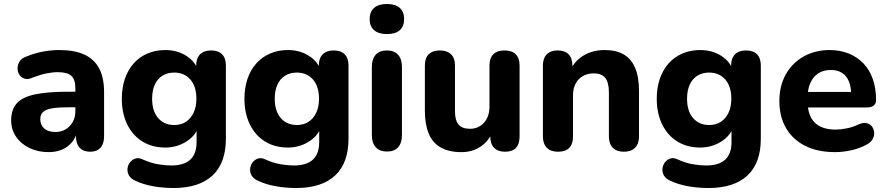

<svg xmlns="http://www.w3.org/2000/svg" viewBox="-20 -752 4444 963"><path d="M224 11Q170 11 127 -10Q84 -31 60 -67Q36 -103 36 -148Q36 -202 64 -233.5Q92 -265 155 -278.5Q218 -292 322 -292H375V-214H323Q272 -214 240.5 -208.5Q209 -203 195.5 -190Q182 -177 182 -154Q182 -126 201.5 -108Q221 -90 258 -90Q287 -90 309.5 -103.5Q332 -117 345 -140.5Q358 -164 358 -194V-309Q358 -353 338 -371.5Q318 -390 270 -390Q243 -390 211.5 -383.5Q180 -377 142 -362Q120 -352 103 -357.5Q86 -363 77 -377.5Q68 -392 68 -409.5Q68 -427 78 -443.5Q88 -460 111 -468Q158 -487 199.5 -494Q241 -501 276 -501Q353 -501 402.5 -478.5Q452 -456 477 -409.5Q502 -363 502 -290V-68Q502 -31 484 -11Q466 9 432 9Q398 9 379.5 -11Q361 -31 361 -68V-105L368 -99Q362 -65 342.5 -40.5Q323 -16 293 -2.5Q263 11 224 11Z M851 191Q797 191 747.5 182Q698 173 660 155Q637 145 627.5 129Q618 113 619.5 95Q621 77 631.5 63Q642 49 658 43.5Q674 38 692 46Q736 66 773.5 72Q811 78 838 78Q902 78 934 49Q966 20 966 -40V-116H975Q960 -70 913 -41Q866 -12 809 -12Q743 -12 694 -42.5Q645 -73 618 -128.5Q591 -184 591 -257Q591 -312 606.5 -357Q622 -402 650.5 -434Q679 -466 719.5 -483.5Q760 -501 809 -501Q868 -501 913.5 -472.5Q959 -444 974 -398L964 -366V-423Q964 -460 983.5 -479.5Q1003 -499 1039 -499Q1075 -499 1094 -479.5Q1113 -460 1113 -423V-57Q1113 66 1045.5 128.5Q978 191 851 191ZM854 -125Q888 -125 912.5 -141Q937 -157 951 -186.5Q965 -216 965 -257Q965 -319 934.5 -353.5Q904 -388 854 -388Q820 -388 795 -372.5Q770 -357 756.5 -327.5Q743 -298 743 -257Q743 -195 773 -160Q803 -125 854 -125Z M1466 191Q1412 191 1362.5 182Q1313 173 1275 155Q1252 145 1242.5 129Q1233 113 1234.5 95Q1236 77 1246.5 63Q1257 49 1273 43.5Q1289 38 1307 46Q1351 66 1388.5 72Q1426 78 1453 78Q1517 78 1549 49Q1581 20 1581 -40V-116H1590Q1575 -70 1528 -41Q1481 -12 1424 -12Q1358 -12 1309 -42.5Q1260 -73 1233 -128.5Q1206 -184 1206 -257Q1206 -312 1221.5 -357Q1237 -402 1265.5 -434Q1294 -466 1334.5 -483.5Q1375 -501 1424 -501Q1483 -501 1528.5 -472.5Q1574 -444 1589 -398L1579 -366V-423Q1579 -460 1598.5 -479.5Q1618 -499 1654 -499Q1690 -499 1709 -479.5Q1728 -460 1728 -423V-57Q1728 66 1660.5 128.5Q1593 191 1466 191ZM1469 -125Q1503 -125 1527.5 -141Q1552 -157 1566 -186.5Q1580 -216 1580 -257Q1580 -319 1549.5 -353.5Q1519 -388 1469 -388Q1435 -388 1410 -372.5Q1385 -357 1371.5 -327.5Q1358 -298 1358 -257Q1358 -195 1388 -160Q1418 -125 1469 -125Z M1921 8Q1884 8 1864.5 -13.5Q1845 -35 1845 -74V-416Q1845 -456 1864.5 -477.5Q1884 -499 1921 -499Q1957 -499 1976.5 -477.5Q1996 -456 1996 -416V-74Q1996 -35 1977 -13.5Q1958 8 1921 8ZM1921 -581Q1879 -581 1856.5 -600.5Q1834 -620 1834 -656Q1834 -693 1856.5 -712.5Q1879 -732 1921 -732Q1963 -732 1985 -712.5Q2007 -693 2007 -656Q2007 -620 1985 -600.5Q1963 -581 1921 -581Z M2294 11Q2232 11 2191 -12Q2150 -35 2130.5 -81.5Q2111 -128 2111 -197V-423Q2111 -461 2130.5 -480Q2150 -499 2186 -499Q2222 -499 2242 -480Q2262 -461 2262 -423V-193Q2262 -149 2280 -127.5Q2298 -106 2337 -106Q2380 -106 2407.5 -136.5Q2435 -167 2435 -217V-423Q2435 -461 2454.5 -480Q2474 -499 2510 -499Q2547 -499 2566.5 -480Q2586 -461 2586 -423V-68Q2586 9 2513 9Q2477 9 2458 -11Q2439 -31 2439 -68V-135L2454 -96Q2432 -45 2391 -17Q2350 11 2294 11Z M2779 9Q2742 9 2722.5 -11Q2703 -31 2703 -68V-423Q2703 -460 2722.5 -479.5Q2742 -499 2777 -499Q2813 -499 2832 -479.5Q2851 -460 2851 -423V-366L2840 -399Q2863 -448 2908.5 -474.5Q2954 -501 3012 -501Q3071 -501 3109 -478.5Q3147 -456 3166 -410.5Q3185 -365 3185 -295V-68Q3185 -31 3165.5 -11Q3146 9 3109 9Q3073 9 3053.5 -11Q3034 -31 3034 -68V-288Q3034 -339 3015.5 -361.5Q2997 -384 2959 -384Q2911 -384 2882.5 -354Q2854 -324 2854 -274V-68Q2854 9 2779 9Z M3534 191Q3480 191 3430.5 182Q3381 173 3343 155Q3320 145 3310.5 129Q3301 113 3302.5 95Q3304 77 3314.5 63Q3325 49 3341 43.5Q3357 38 3375 46Q3419 66 3456.5 72Q3494 78 3521 78Q3585 78 3617 49Q3649 20 3649 -40V-116H3658Q3643 -70 3596 -41Q3549 -12 3492 -12Q3426 -12 3377 -42.5Q3328 -73 3301 -128.5Q3274 -184 3274 -257Q3274 -312 3289.5 -357Q3305 -402 3333.5 -434Q3362 -466 3402.5 -483.5Q3443 -501 3492 -501Q3551 -501 3596.5 -472.5Q3642 -444 3657 -398L3647 -366V-423Q3647 -460 3666.5 -479.5Q3686 -499 3722 -499Q3758 -499 3777 -479.5Q3796 -460 3796 -423V-57Q3796 66 3728.5 128.5Q3661 191 3534 191ZM3537 -125Q3571 -125 3595.5 -141Q3620 -157 3634 -186.5Q3648 -216 3648 -257Q3648 -319 3617.5 -353.5Q3587 -388 3537 -388Q3503 -388 3478 -372.5Q3453 -357 3439.5 -327.5Q3426 -298 3426 -257Q3426 -195 3456 -160Q3486 -125 3537 -125Z M4168 11Q4081 11 4018.5 -20.5Q3956 -52 3922.5 -109.5Q3889 -167 3889 -245Q3889 -321 3921 -378.5Q3953 -436 4010.5 -468.5Q4068 -501 4141 -501Q4194 -501 4237 -483.5Q4280 -466 4311 -433.5Q4342 -401 4358 -354.5Q4374 -308 4374 -251Q4374 -232 4362 -222.5Q4350 -213 4327 -213H4013V-291H4265L4249 -277Q4249 -318 4237 -345.5Q4225 -373 4202.5 -387Q4180 -401 4147 -401Q4110 -401 4084 -384Q4058 -367 4044 -335Q4030 -303 4030 -258V-250Q4030 -174 4065.5 -138Q4101 -102 4171 -102Q4195 -102 4226 -108Q4257 -114 4284 -127Q4307 -138 4325 -134.5Q4343 -131 4353 -118Q4363 -105 4364.5 -88Q4366 -71 4357 -54.5Q4348 -38 4327 -27Q4293 -8 4250.5 1.5Q4208 11 4168 11Z"/></svg>

Font: Nunito ExtraLight ExtraBold
Style: Regular
Weight: 800
Version: Version 3.602